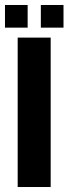

<svg xmlns="http://www.w3.org/2000/svg" viewBox="-22 -751 275 771"><path d="M49 0V-600H181.5V0ZM142 -640V-731H233V-640ZM-2 -640V-731H89V-640Z"/></svg>

Font: Big Shoulders Stencil Text ExtraBold
Style: Regular
Weight: 800
Designer: Patric King
Foundry: XO Type Co
Version: Version 1.000